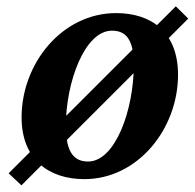

<svg xmlns="http://www.w3.org/2000/svg" viewBox="-20 -539 602 594"><path d="M562.4 -481.5 523.9 -519.5 6.7 -2.8 46.3 34.4 562.4 -481.5ZM240.9 15.2C406.9 15.2 530.8 -140.9 530.8 -307.7C530.8 -439.4 448.4 -498.5 339.3 -498.5C172.3 -498.5 46.8 -343 46.8 -176C46.8 -44.7 132.3 15.2 240.9 15.2ZM252.6 -39.3C213.4 -39.3 183.7 -61.4 183.7 -149.3C183.7 -284.6 242.1 -444.1 326.1 -444.1C366.5 -444.1 393.9 -421.5 393.9 -337.8C393.9 -198.1 336.3 -39.3 252.6 -39.3Z"/></svg>

Font: Source Serif Variable
Style: Italic
Weight: 389
Italic angle: -12°
Designer: Frank Grießhammer
Foundry: Adobe Systems Incorporated
Version: Version 3.001;hotconv 1.0.111;makeotfexe 2.5.65597